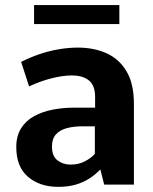

<svg xmlns="http://www.w3.org/2000/svg" viewBox="-20 -725 602 754"><path d="M209 8.8Q136.2 8.8 90.1 -30.5Q43.9 -69.8 43.9 -147.5Q43.9 -191.4 63 -221.4Q82 -251.5 114.3 -269Q146.5 -286.6 187 -294.4Q227.5 -302.2 270 -302.2H353.5V-343.8Q353.5 -389.6 329.1 -409.2Q304.7 -428.7 261.7 -428.7Q226.1 -428.7 181.4 -417.2Q136.7 -405.8 94.2 -385.7L63 -481.9Q98.6 -500 136.2 -512.7Q173.8 -525.4 211.9 -531.7Q250 -538.1 286.1 -538.1Q348.6 -538.1 398.2 -515.9Q447.8 -493.7 476.8 -445.1Q505.9 -396.5 505.9 -316.9V0H389.2L374 -59.6Q355.5 -40 332 -24.7Q308.6 -9.3 278.3 -0.2Q248 8.8 209 8.8ZM256.8 -78.6Q289.1 -78.6 313.7 -91.6Q338.4 -104.5 352.5 -121.1V-229H304.7Q269.5 -229 242.2 -221.7Q214.8 -214.4 199.5 -197Q184.1 -179.7 184.1 -149.4Q184.1 -111.3 206.1 -95Q228 -78.6 256.8 -78.6ZM113.8 -630.4V-705.1H448.7V-630.4Z"/></svg>

Font: Comme
Style: Bold
Weight: 700
Version: Version 1.000;gftools[0.9.27]